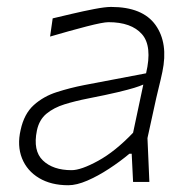

<svg xmlns="http://www.w3.org/2000/svg" viewBox="-20 -525 558 554"><path d="M177 9.5Q127.5 9.5 92.8 -11.2Q58 -32 43.5 -68.2Q29 -104.5 39.5 -150Q49.5 -196.5 77.5 -221.8Q105.5 -247 143.8 -259.2Q182 -271.5 223 -279.5L401.5 -313.5Q420 -392 389.5 -426.5Q359 -461 293 -461Q277.5 -461 230 -448.8Q182.5 -436.5 124.5 -419.5L132 -472Q155 -477.5 188 -485.2Q221 -493 252.2 -499Q283.5 -505 300.5 -505Q391.5 -505 428.8 -452.8Q466 -400.5 448.5 -317.5Q444 -296 437.5 -270Q431 -244 424 -211L405.5 -126.5Q407 -94.5 408.2 -65Q409.5 -35.5 411 0H364L360 -81.5H353.5Q326 -58.5 294.2 -37.8Q262.5 -17 231.8 -3.8Q201 9.5 177 9.5ZM186.5 -34Q214 -34 263.2 -61Q312.5 -88 364 -142L393.5 -281Q383.5 -276.5 367.2 -271.5Q351 -266.5 319.8 -259Q288.5 -251.5 232.5 -240.5Q197 -233.5 166.2 -224Q135.5 -214.5 114.2 -197Q93 -179.5 86.5 -148.5Q74.5 -90 103.8 -62Q133 -34 186.5 -34Z"/></svg>

Font: Commissioner Loud ExtraLight
Style: Italic
Weight: 200
Italic angle: -12°
Designer: Kostas Bartsokas
Foundry: Kostas Bartsokas
Version: Version 1.000; ttfautohint (v1.8.3)